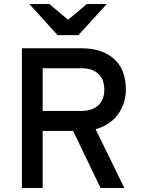

<svg xmlns="http://www.w3.org/2000/svg" viewBox="-20 -942 716 962"><path d="M89.8 0V-700.2H384.8Q449.2 -700.2 492.7 -682.6Q536.1 -665 562.5 -636Q588.9 -606.9 599.9 -569.8Q610.8 -532.7 610.8 -493.2Q610.8 -462.9 602.1 -432.1Q593.3 -401.4 575 -374.3Q556.6 -347.2 527.8 -326.4Q499 -305.7 459 -294.9L603 0H483.9L346.2 -286.1H193.8V0ZM387.2 -386.2Q419.9 -386.2 441.9 -395.3Q463.9 -404.3 477.5 -419.4Q491.2 -434.6 497.1 -453.6Q502.9 -472.7 502.9 -493.2Q502.9 -511.2 497.8 -530.3Q492.7 -549.3 479.5 -564.9Q466.3 -580.6 443.8 -590.3Q421.4 -600.1 387.2 -600.1H193.8V-386.2ZM373 -766.1H268.1L127 -921.9H227.1L321.3 -842.8L415 -921.9H515.1Z"/></svg>

Font: Overpass
Style: Regular
Weight: 400
Designer: Delve Withrington
Foundry: Delve Fonts
Version: Version 1.001